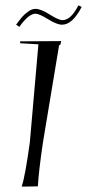

<svg xmlns="http://www.w3.org/2000/svg" viewBox="-20 -694 324 715"><path d="M272 -674 284 -668Q250 -602 211 -602Q192 -602 159 -622.5Q126 -643 112 -643Q87 -643 52 -594L40 -602Q53 -620 62 -630.5Q71 -641 85 -651Q99 -661 112 -661Q132 -661 165 -640Q198 -619 213 -619Q244 -619 272 -674ZM121 0 61 1Q74 -40 91 -163L123 -529L55 -533V-540L208 -541L205 -528L200 -525L140 -164Q124 -56 121 0Z"/></svg>

Font: Kleymissky
Style: Regular
Weight: 500
Italic angle: -8°
Designer: gluk
Foundry: gluk
Version: Version 0.283